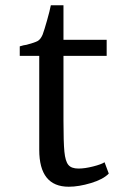

<svg xmlns="http://www.w3.org/2000/svg" viewBox="-20 -697 461 729"><path d="M221 -546H385V-485H221V-239Q221 -157 224.5 -121Q228 -85 239.5 -71Q251 -57 278 -57Q302 -57 333.5 -65Q365 -73 377 -81L393 -38Q372 -16 325.5 -2Q279 12 241 12Q129 12 129 -128V-485H55V-521Q71 -526 81 -527Q111 -535 122.5 -541Q134 -547 142 -566Q148 -582 158.5 -619Q169 -656 173 -677H221Z"/></svg>

Font: Martel DemiBold
Style: Regular
Weight: 600
Designer: Dan Reynolds
Foundry: Dan Reynolds
Version: Version 1.001; ttfautohint (v1.1) -l 5 -r 5 -G 72 -x 0 -D la